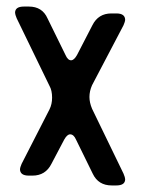

<svg xmlns="http://www.w3.org/2000/svg" viewBox="-20 -505 432 586"><path d="M131 -243Q139 -229 139 -207Q139 -187 131 -171L46 -5Q41 7 41 11Q41 31 68 31H79Q119 31 137 -5L176 -79Q185 -95 194 -95Q205 -95 212 -79L263 25Q280 61 321 61H335Q362 61 362 42Q362 37 357 25L261 -173Q253 -192 253 -209Q253 -227 261 -245L357 -428Q362 -440 362 -444Q362 -464 335 -464H320Q280 -464 262 -428L215 -337Q206 -321 197 -321Q187 -321 180 -337L125 -449Q109 -485 68 -485H53Q26 -485 26 -466Q26 -461 31 -449Z"/></svg>

Font: WDXL Lubrifont SC
Style: Regular
Weight: 400
Designer: [WDXL Lubrifont] Copyright 2020-2022 (c) NightFurySL2001, Skr-ZERO; [ZCOOL QingKe HuangYou] Copyright 2018-2022 (c) The 
Version: Version 2.001;hotconv 1.1.1;makeotfexe 2.6.0